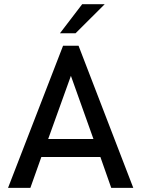

<svg xmlns="http://www.w3.org/2000/svg" viewBox="-20 -912 686 932"><path d="M271 -750.5 378.9 -891.6H488.3L346.7 -750.5ZM19 0 286.1 -689.9H361.3L627 0H520L467.3 -149.9H180.7L127.4 0ZM213.9 -237.3H433.6L324.2 -543.9Z"/></svg>

Font: HK Grotesk Medium
Style: Regular
Weight: 500
Designer: Alfredo Marco Pradil and Stefan Peev
Foundry: Hanken Design Co.
Version: Version 1.045;PS 001.045;hotconv 1.0.88;makeotf.lib2.5.64775